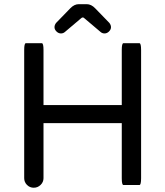

<svg xmlns="http://www.w3.org/2000/svg" viewBox="-20 -877 777 903"><path d="M236.3 -749Q236.3 -759.8 244.1 -769.5L310.5 -837.9Q329.1 -857.4 350.6 -857.4H387.7Q409.2 -857.4 427.7 -837.9L494.1 -769.5Q502 -759.8 502 -749Q502 -738.3 492.7 -729Q483.4 -719.7 471.7 -719.7Q460.9 -719.7 453.1 -726.6L377 -791Q374 -794.9 369.1 -794.9Q365.2 -794.9 361.3 -791L285.2 -726.6Q277.3 -719.7 266.6 -719.7Q254.9 -719.7 245.6 -729Q236.3 -738.3 236.3 -749ZM93.8 -39.1V-641.6Q93.8 -673.8 101.6 -673.8H176.8Q184.6 -673.8 184.6 -641.6V-382.8H552.7V-641.6Q552.7 -673.8 560.5 -673.8Q560.5 -673.8 635.7 -673.8Q643.6 -673.8 643.6 -641.6V-39.1Q643.6 -6.8 635.7 -6.8Q635.7 -6.8 560.5 -6.8Q552.7 -6.8 552.7 -39.1V-297.9H184.6V-39.1Q184.6 -20.5 170.9 -7.3Q157.2 5.9 138.7 5.9Q120.1 5.9 106.9 -7.3Q93.8 -20.5 93.8 -39.1Z"/></svg>

Font: YuPearl-Regular
Style: Regular
Weight: 400
Designer: Max Yao
Foundry: Max-Everyday
Version: Version 1.011; ttfautohint (v1.8.3)